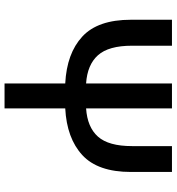

<svg xmlns="http://www.w3.org/2000/svg" viewBox="14 -791 777 845"><g transform="rotate(90 402.5 -368.5)"><path d="M347.2 0V-267.1Q214.8 -273.9 140.9 -342.3Q66.9 -410.6 66.9 -556.2V-736.8H181.2V-561Q181.2 -458 223.1 -411.1Q265.1 -364.3 347.2 -358.9V-736.8H457V-358.9Q539.6 -364.3 581.3 -411.1Q623 -458 623 -561V-736.8H736.8V-556.2Q736.8 -410.6 662.6 -342.3Q588.4 -273.9 457 -267.1V0Z"/></g></svg>

Font: Source Han Sans CN Medium
Style: Regular
Weight: 500
Designer: Ryoko NISHIZUKA  (kana, bopomofo & ideographs); Paul D. Hunt (Latin, Greek & Cyrillic); Sandoll Communications , Soo-you
Foundry: Adobe
Version: Version 2.004;hotconv 1.0.118;makeotfexe 2.5.65603